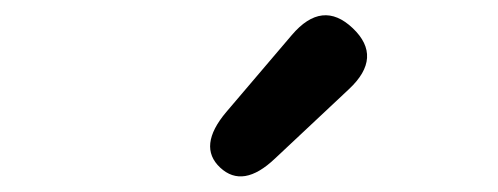

<svg xmlns="http://www.w3.org/2000/svg" viewBox="-20 -891 654 252"><path d="M341 -683Q299 -643 269 -671Q239 -699 277 -744L363 -845Q403 -892 443 -854Q483 -816 438 -774Z"/></svg>

Font: Resource Han Rounded CN Medium
Style: Regular
Weight: 500
Designer: Cyano Hao (round all glyphs); Ryoko NISHIZUKA 西塚涼子 (kana, bopomofo & ideographs); Paul D. Hunt (Latin, Greek & Cyrillic)
Foundry: Cyano Hao
Version: 0.990